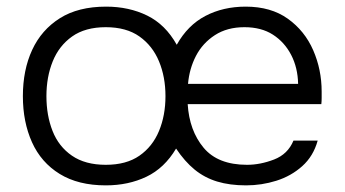

<svg xmlns="http://www.w3.org/2000/svg" viewBox="-20 -553 1040 579"><path d="M299 6Q216 6 160 -28.5Q104 -63 76.5 -124Q49 -185 49 -263Q49 -342 77 -402.5Q105 -463 160.5 -498Q216 -533 300 -533Q369 -533 424 -506Q479 -479 513 -418Q546 -477 599.5 -505Q653 -533 721 -533Q797 -533 848 -496.5Q899 -460 924.5 -401.5Q950 -343 950 -277Q950 -267 950 -257.5Q950 -248 949 -239H546Q551 -159 594 -107.5Q637 -56 725 -56Q765 -56 806.5 -72Q848 -88 865 -129H938Q925 -82 891.5 -52Q858 -22 813.5 -8Q769 6 722 6Q673 6 635 -5.5Q597 -17 567 -41.5Q537 -66 511 -105Q476 -46 421.5 -20Q367 6 299 6ZM299 -56Q361 -56 400.5 -83.5Q440 -111 459.5 -158Q479 -205 479 -263Q479 -321 459.5 -368Q440 -415 400.5 -443Q361 -471 299 -471Q237 -471 197.5 -443Q158 -415 139 -368Q120 -321 120 -263Q120 -205 138.5 -158Q157 -111 197 -83.5Q237 -56 299 -56ZM547 -300H879Q878 -349 858 -387.5Q838 -426 803 -448.5Q768 -471 717 -471Q665 -471 628 -447Q591 -423 571 -384.5Q551 -346 547 -300Z"/></svg>

Font: Onest Light
Style: Regular
Weight: 300
Designer: Dmitri Voloshin, Andrey Kudryavtsev
Foundry: Dmitri Voloshin, Andrey Kudryavtsev
Version: Version 1.000;gftools[0.9.33]